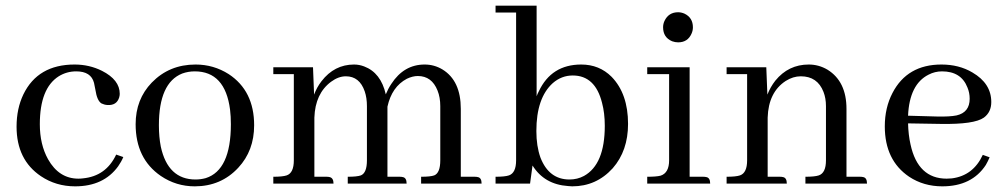

<svg xmlns="http://www.w3.org/2000/svg" viewBox="-20 -655 3591 685"><path d="M39.1 -203.1C39.1 -246.1 47.2 -284.5 63.5 -318.4C98 -389.3 158.9 -424.8 246.1 -424.8C281.2 -424.8 313.8 -417.3 343.8 -402.3C386.1 -380.9 407.2 -353.5 407.2 -320.3C407.2 -316.4 406.6 -312.2 405.3 -307.6C399.4 -288.1 385.4 -279 363.3 -280.3C355.5 -280.9 348.3 -282.9 341.8 -286.1C331.4 -292.6 324.2 -308.9 320.3 -335C318.4 -346 316.7 -354.2 315.4 -359.4C308.3 -386.7 287.1 -400.4 252 -400.4C229.2 -400.4 208.3 -394.5 189.5 -382.8C144.5 -354.2 122.1 -297.2 122.1 -211.9C122.1 -163.7 131.8 -122.1 151.4 -86.9C177.4 -40.7 213.5 -17.6 259.8 -17.6C265 -17.6 270.2 -17.9 275.4 -18.6C330.7 -23.8 370.4 -52.1 394.5 -103.5L419.9 -94.7C415.4 -83.7 409.2 -72.6 401.4 -61.5C366.9 -14 315.8 9.8 248 9.8C202.5 9.8 161.8 -2.3 126 -26.4C68 -65.4 39.1 -124.3 39.1 -203.1Z M546.9 -208C546.9 -180 549.2 -154.6 553.7 -131.8C570.6 -53.7 612 -14.6 677.7 -14.6C690.1 -14.6 702.1 -16.3 713.9 -19.5C773.8 -38.4 803.7 -102.5 803.7 -211.9C803.7 -230.8 802.7 -248 800.8 -263.7C789.1 -354.8 747.1 -400.4 674.8 -400.4C659.2 -400.4 644.2 -397.8 629.9 -392.6C574.5 -370.4 546.9 -308.9 546.9 -208ZM677.7 -424.8C720.7 -424.8 760.1 -413.4 795.9 -390.6C856.4 -350.9 886.7 -290 886.7 -208C886.7 -147.5 867.8 -97 830.1 -56.6C789.1 -12.4 737.3 9.8 674.8 9.8C630.5 9.8 590.2 -2.6 553.7 -27.3C493.8 -68.4 463.9 -129.9 463.9 -211.9C463.9 -271.2 483.1 -320.6 521.5 -360.4C563.2 -403.3 615.2 -424.8 677.7 -424.8Z M1145.5 -24.4C1148.8 -24.4 1152 -24.1 1155.3 -23.4C1165 -21.5 1169.9 -13.7 1169.9 0H955.1V-24.4C977.2 -24.4 993.2 -26 1002.9 -29.3C1019.9 -35.2 1028.3 -53.1 1028.3 -83V-390.6H955.1V-415H1096.7L1100.6 -317.4C1107.1 -335 1115.9 -350.9 1127 -365.2C1157.6 -404.9 1196.3 -424.8 1243.2 -424.8C1255.5 -424.8 1267.6 -422.5 1279.3 -418C1319 -403 1344.7 -369.8 1356.4 -318.4C1361.7 -331.4 1368.2 -343.8 1376 -355.5C1405.9 -401.7 1445.6 -424.8 1495.1 -424.8C1517.9 -424.8 1539.1 -418.9 1558.6 -407.2C1602.2 -380.5 1624 -333.7 1624 -266.6V-24.4H1673.8C1677.7 -24.4 1681 -24.1 1683.6 -23.4C1693.4 -22.1 1698.2 -14.3 1698.2 0H1482.4V-24.4C1504.6 -24.4 1520.2 -26 1529.3 -29.3C1543.6 -35.2 1550.8 -53.1 1550.8 -83V-276.4C1550.8 -297.2 1547.5 -315.8 1541 -332C1527.3 -366.5 1503.9 -383.8 1470.7 -383.8C1458.3 -383.8 1445.3 -380.5 1431.6 -374C1395.8 -355.1 1372.7 -321.9 1362.3 -274.4V-266.6V-24.4H1406.2C1410.2 -24.4 1413.4 -24.1 1416 -23.4C1425.8 -22.1 1430.7 -14.3 1430.7 0H1220.7V-24.4C1242.8 -24.4 1258.5 -26 1267.6 -29.3C1281.9 -35.2 1289.1 -53.1 1289.1 -83V-276.4C1289.1 -295.9 1286.5 -313.5 1281.2 -329.1C1268.9 -364.9 1246.4 -382.8 1213.9 -382.8C1196.3 -382.8 1178.7 -376.3 1161.1 -363.3C1123.4 -335.3 1103.5 -292.6 1101.6 -235.4V-24.4Z M2021.5 9.8C2016.9 9.8 2012 9.4 2006.8 8.8C1950.2 4.9 1907.9 -19.5 1879.9 -64.5L1871.1 0H1748V-24.4C1770.2 -24.4 1786.1 -26 1795.9 -29.3C1812.8 -35.2 1821.3 -53.1 1821.3 -83V-610.4H1748V-634.8H1894.5V-311.5C1896.5 -317.4 1899.1 -323.2 1902.3 -329.1C1932.3 -392.9 1982.7 -424.8 2053.7 -424.8C2096.7 -424.8 2132.8 -410.2 2162.1 -380.9C2201.2 -340.5 2220.7 -284.5 2220.7 -212.9C2220.7 -149.1 2202.5 -96.4 2166 -54.7C2127 -11.7 2078.8 9.8 2021.5 9.8ZM2023.4 -385.7C1996.7 -385.7 1973 -376.6 1952.1 -358.4C1913.1 -323.2 1893.6 -266.3 1893.6 -187.5C1893.6 -151.7 1898.4 -120.1 1908.2 -92.8C1928.4 -40.7 1962.9 -14.6 2011.7 -14.6C2030.6 -14.6 2047.9 -18.9 2063.5 -27.3C2113 -54.7 2137.7 -114.3 2137.7 -206.1C2137.7 -236.7 2134.4 -264 2127.9 -288.1C2111.7 -353.2 2076.8 -385.7 2023.4 -385.7Z M2489.3 -24.4C2492.5 -24.4 2495.8 -24.1 2499 -23.4C2508.8 -22.1 2513.7 -14.3 2513.7 0H2289.1V-24.4C2311.2 -24.4 2327.1 -25.7 2336.9 -28.3C2357.1 -34.8 2367.2 -53.1 2367.2 -83V-390.6H2289.1V-415H2440.4V-24.4ZM2452.1 -557.6C2452.1 -549.8 2450.5 -542.3 2447.3 -535.2C2438.2 -514.3 2422.2 -503.9 2399.4 -503.9C2392.3 -503.9 2385.1 -505.2 2377.9 -507.8C2356.4 -516.9 2345.7 -533.5 2345.7 -557.6C2345.7 -565.4 2347.3 -572.9 2350.6 -580.1C2360.4 -600.9 2376.6 -611.3 2399.4 -611.3C2406.6 -611.3 2414.1 -609.7 2421.9 -606.4C2442.1 -596.7 2452.1 -580.4 2452.1 -557.6Z M2762.7 -24.4C2766.6 -24.4 2769.9 -24.1 2772.5 -23.4C2782.2 -22.1 2787.1 -14.3 2787.1 0H2572.3V-24.4C2594.4 -24.4 2610.4 -26 2620.1 -29.3C2637 -35.2 2645.5 -53.1 2645.5 -83V-390.6H2572.3V-415H2713.9L2717.8 -317.4C2724.9 -335.6 2734.4 -352.2 2746.1 -367.2C2777.3 -405.6 2817.1 -424.8 2865.2 -424.8C2889.3 -424.8 2911.8 -418.6 2932.6 -406.2C2977.5 -378.3 3000 -331.7 3000 -266.6V-24.4H3048.8C3052.7 -24.4 3056 -24.1 3058.6 -23.4C3068.4 -22.1 3073.2 -14.3 3073.2 0H2853.5V-24.4C2875.7 -24.4 2891.6 -26 2901.4 -29.3C2918.3 -35.2 2926.8 -53.1 2926.8 -83V-276.4C2926.8 -295.2 2923.8 -312.2 2918 -327.1C2903.6 -364.3 2876.6 -382.8 2836.9 -382.8C2818.7 -382.8 2800.8 -377.3 2783.2 -366.2C2742.2 -339.5 2720.7 -295.9 2718.8 -235.4V-24.4Z M3340.8 -400.4C3323.9 -400.4 3307.9 -396.5 3293 -388.7C3247.4 -365.9 3223 -317.1 3219.7 -242.2L3323.2 -239.3C3353.2 -238.6 3376.3 -239.9 3392.6 -243.2C3423.8 -250.3 3439.5 -270.2 3439.5 -302.7C3439.5 -317.1 3436.8 -330.4 3431.6 -342.8C3416.7 -381.2 3386.4 -400.4 3340.8 -400.4ZM3510.7 -93.8C3506.8 -84.6 3502.3 -75.5 3497.1 -66.4C3463.9 -15.6 3412.1 9.8 3341.8 9.8C3297.5 9.8 3258.1 -1.6 3223.6 -24.4C3165.7 -63.5 3136.7 -123.4 3136.7 -204.1C3136.7 -248.4 3145.8 -288.1 3164.1 -323.2C3199.2 -391 3257.5 -424.8 3338.9 -424.8C3380.5 -424.8 3417.3 -415.4 3449.2 -396.5C3494.1 -370.4 3516.6 -335.3 3516.6 -291C3516.6 -266.9 3507.8 -248.4 3490.2 -235.4C3467.4 -219.1 3416.3 -211.6 3336.9 -212.9L3219.7 -214.8C3220.4 -187.5 3223.3 -162.4 3228.5 -139.6C3246.1 -58.3 3289.1 -17.6 3357.4 -17.6C3363.3 -17.6 3369.5 -17.9 3376 -18.6C3426.8 -25.1 3463.5 -53.1 3486.3 -102.5Z"/></svg>

Font: Abhaya Libre
Style: Regular
Weight: 400
Designer: Pushpananda Ekanayake, Sol Matas, Pathum Egodawatta
Foundry: Mooniak
Version: Version 1.041; ; ttfautohint (v1.5)